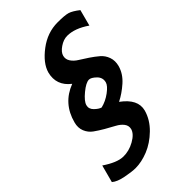

<svg xmlns="http://www.w3.org/2000/svg" viewBox="-322 -833 1104 1104"><g transform="rotate(-45 229.5 -281.0)"><path d="M515.6 -693.4C491.5 -712.2 471.5 -724.1 455.6 -729C439.6 -733.9 412.1 -736.3 373 -736.3C317.7 -736.3 266.4 -718.4 219.2 -682.6C172 -646.8 142.9 -609.4 131.8 -570.3C116.9 -512.4 133.8 -464.5 182.6 -426.8C105.8 -397.5 56.6 -342.1 35.2 -260.7C28.6 -236.7 29.5 -214.7 37.6 -194.8C45.7 -175 58.3 -159 75.2 -147C92.1 -134.9 110.7 -123 130.9 -111.3C151 -99.6 170.1 -89 188 -79.6C205.9 -70.1 219.7 -58.9 229.5 -45.9C239.3 -32.9 242.2 -18.6 238.3 -2.9C232.4 17.9 214.7 36.6 185.1 53.2C155.4 69.8 125 77.8 93.8 77.1C61.2 76.5 20.8 59.9 -27.3 27.3L-55.7 133.8C-40 147.5 -15.1 157.6 19 164.1C53.2 170.6 79.4 173.8 97.7 173.8C130.2 173.8 164.7 166.5 201.2 151.9C237.6 137.2 272 114.3 304.2 83C336.4 51.8 358.1 16.3 369.1 -23.4C382.2 -73.6 359 -120.1 299.8 -163.1C329.8 -178.1 358.9 -198.1 387.2 -223.1C415.5 -248.2 434.2 -277 443.4 -309.6C449.9 -333.7 449.5 -355.8 442.4 -376C435.2 -396.2 424 -412.8 408.7 -425.8C393.4 -438.8 376.3 -451.7 357.4 -464.4C338.5 -477.1 321.1 -488.3 305.2 -498C289.2 -507.8 276.7 -519.5 267.6 -533.2C258.5 -546.9 255.9 -561.5 259.8 -577.1C263.7 -592.8 275.9 -607.6 296.4 -621.6C316.9 -635.6 337.2 -642.6 357.4 -642.6C398.4 -642.6 442.4 -626.3 489.3 -593.8ZM325.2 -295.9C321.3 -281.6 307.3 -265.5 283.2 -247.6C259.1 -229.7 233.4 -217.4 206.1 -210.9C194.3 -214.2 181.5 -222.7 167.5 -236.3C153.5 -250 148.8 -265.3 153.3 -282.2C157.9 -299.2 174 -319 201.7 -341.8C229.3 -364.6 251.3 -376 267.6 -376C279.3 -376 293.3 -368 309.6 -352.1C325.8 -336.1 331.1 -317.4 325.2 -295.9Z"/></g></svg>

Font: FreeUniversal
Style: BoldItalic
Weight: 700
Italic angle: -11°
Version: Version 1.001